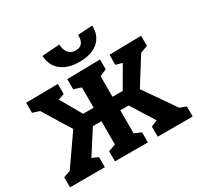

<svg xmlns="http://www.w3.org/2000/svg" viewBox="-193 -1186 1464 1418"><g transform="rotate(-30 538.5 -476.5)"><path d="M16 0V-86L75 -107L252 -361L107 -598L48 -617V-703L320 -706V-620L268 -603L371 -422H461V-595L398 -616V-702L680 -707V-623L622 -598V-422H709L813 -601L758 -616V-702L1030 -707V-621L968 -598L825 -370L1009 -105L1062 -86V0H764V-86L817 -109L693 -307H622V-110L680 -86V0H399V-86L461 -108V-307H388L261 -109L313 -86V0ZM543 -767Q444 -767 386.5 -813Q329 -859 325 -942L474 -953Q482 -854 559 -854Q634 -854 630 -945L755 -953Q758 -865 701.5 -816Q645 -767 543 -767Z"/></g></svg>

Font: Bitter ExtraBold
Style: Regular
Weight: 800
Designer: Sol Matas, and Bitter project Authors
Foundry: Sol Matas
Version: Version 2.001